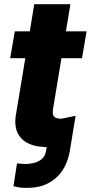

<svg xmlns="http://www.w3.org/2000/svg" viewBox="-20 -696 435 919"><path d="M224.6 -117.7 341.8 -141.6 314.5 24.9Q299.8 110.8 246.1 157.2Q192.4 203.6 111.8 203.1Q92.8 203.6 76.9 201.7Q61 199.7 44.4 195.3L61.5 85.9Q70.3 86.9 80.3 87.9Q90.3 88.9 103 88.9Q121.1 88.9 142.1 84Q163.1 79.1 179.7 65.4Q196.3 51.8 200.7 24.9ZM144 -675.8H316.9L233.4 -171.9Q231 -155.8 234.4 -146Q237.8 -136.2 247.1 -132.1Q256.3 -127.9 270 -127.9Q279.8 -127.4 291.5 -129.9Q303.2 -132.3 309.6 -133.8L315.4 -7.8Q301.3 -3.9 277.8 1.2Q254.4 6.3 223.6 7.8Q161.6 10.3 121.1 -7.1Q80.6 -24.4 63.7 -61Q46.9 -97.7 57.1 -152.3ZM394.5 -545.9 372.6 -417.5H28.8L50.8 -545.9Z"/></svg>

Font: Inter Tight ExtraBold
Style: Italic
Weight: 800
Italic angle: -9.39999°
Designer: Rasmus Andersson
Foundry: rsms
Version: Version 3.004